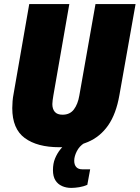

<svg xmlns="http://www.w3.org/2000/svg" viewBox="-20 -708 683 939"><path d="M270 12Q162 12 101 -33Q40 -78 40 -179Q40 -195 41.5 -213.5Q43 -232 47 -252L123 -688H319L241 -241Q239 -229 237.5 -218Q236 -207 236 -199Q236 -175 248 -161Q260 -147 286 -147Q322 -147 341.5 -173Q361 -199 368 -241L447 -688H643L564 -243Q548 -151 509 -95Q470 -39 409.5 -13.5Q349 12 270 12ZM328 211Q304 211 283.5 202Q263 193 251 174Q239 155 239 124Q239 92 249 67.5Q259 43 274.5 23.5Q290 4 306 -12H393L392 -8Q368 7 355.5 32Q343 57 343 78Q343 98 353 109Q363 120 382 120H421L407 196Q389 204 367.5 207.5Q346 211 328 211Z"/></svg>

Font: Archivo Condensed Black
Style: Italic
Weight: 900
Width: 3
Italic angle: -10°
Designer: Hector Gatti
Foundry: Omnibus-Type
Version: Version 2.001